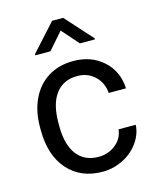

<svg xmlns="http://www.w3.org/2000/svg" viewBox="-114 -829 751 918"><g transform="rotate(-15 261.5 -370.0)"><path d="M280.3 -64Q328.6 -64 364.7 -93.3Q400.9 -122.6 404.8 -166.5H490.2Q487.8 -121.1 459 -80.1Q430.2 -39.1 382.1 -14.6Q334 9.8 280.3 9.8Q172.4 9.8 108.6 -62.3Q44.9 -134.3 44.9 -259.3V-274.4Q44.9 -351.6 73.2 -411.6Q101.6 -471.7 154.5 -504.9Q207.5 -538.1 279.8 -538.1Q368.7 -538.1 427.5 -484.9Q486.3 -431.6 490.2 -346.7H404.8Q400.9 -397.9 366 -430.9Q331.1 -463.9 279.8 -463.9Q210.9 -463.9 173.1 -414.3Q135.3 -364.7 135.3 -271V-253.9Q135.3 -162.6 172.9 -113.3Q210.4 -64 280.3 -64ZM407.7 -616.2V-611.3H333L259.8 -694.3L187 -611.3H112.3V-617.2L232.4 -750H287.1Z"/></g></svg>

Font: SteelSelectRoboto
Style: Roboto-Regular
Weight: 400
Designer: Google
Version: Version 2.137; 2017